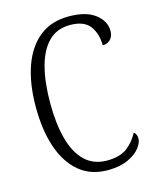

<svg xmlns="http://www.w3.org/2000/svg" viewBox="-111 -801 723 888"><g transform="rotate(-15 250.5 -357.0)"><path d="M295 10Q214 10 159 -36Q104 -82 76 -164.5Q48 -247 48 -358Q48 -469 77 -551.5Q106 -634 162.5 -679Q219 -724 303 -724Q386 -724 429.5 -690Q473 -656 473 -611Q473 -584 458.5 -569Q444 -554 421 -554Q421 -609 393.5 -646.5Q366 -684 298 -684Q235 -684 195 -643.5Q155 -603 136 -530Q117 -457 117 -358Q117 -260 136.5 -187Q156 -114 197.5 -74Q239 -34 303 -34Q366 -34 400.5 -61Q435 -88 455 -127Q469 -117 469 -94Q469 -75 450 -50.5Q431 -26 392 -8Q353 10 295 10Z"/></g></svg>

Font: Noto Serif Bengali Condensed Light
Style: Regular
Weight: 300
Width: 3
Designer: Juan Bruce, Universal Thirst, Indian Type Foundry and the Monotype Design Team.
Foundry: Monotype Imaging Inc.
Version: Version 2.003; ttfautohint (v1.8.4.7-5d5b)